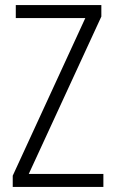

<svg xmlns="http://www.w3.org/2000/svg" viewBox="-20 -734 452 754"><path d="M386 0H30V-44L315 -663H42V-714H378V-669L93 -51H386Z"/></svg>

Font: Noto Sans Lao Condensed Light
Style: Regular
Weight: 300
Width: 3
Designer: Monotype Design Team
Foundry: Monotype Imaging Inc.
Version: Version 2.003; ttfautohint (v1.8.4.7-5d5b)